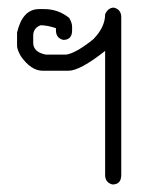

<svg xmlns="http://www.w3.org/2000/svg" viewBox="-20 -491 387 511"><path d="M283.2 -470.7Q302.7 -465.8 302.7 -445.3V-25.4Q302.7 0 279.3 0Q259.8 -4.9 259.8 -25.4V-355.5Q192.9 -302.7 162.1 -302.7H93.8Q62.5 -302.7 35.2 -341.8Q25.4 -359.4 25.4 -369.1V-404.3Q40 -466.8 84 -466.8H97.7Q134.8 -466.8 164.1 -443.4Q171.9 -430.2 171.9 -419.9V-410.2Q171.9 -384.8 148.4 -384.8Q128.9 -389.6 128.9 -410.2V-416Q106 -423.8 87.9 -423.8Q68.4 -416 68.4 -396.5V-377Q68.4 -352.5 101.6 -345.7H156.2Q181.6 -349.1 228.5 -386.7Q259.8 -418.9 259.8 -453.1Q267.6 -470.7 283.2 -470.7Z"/></svg>

Font: CEF Fonts CJK
Style: Regular
Weight: 400
Designer: PartyBoss (派对大魔王)
Version: Release 2.25